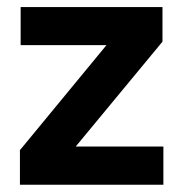

<svg xmlns="http://www.w3.org/2000/svg" viewBox="-20 -510 506 530"><path d="M431 -105.5V0H35V-95.5L274 -385.5H37V-490.5H428.5V-395L189 -105.5Z"/></svg>

Font: Anek Gujarati SemiBold
Style: Regular
Weight: 600
Designer: Mrunmayee Ghaisas (Gujarati), Yesha Goshar (Latin)
Foundry: Ek Type
Version: Version 1.003